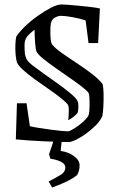

<svg xmlns="http://www.w3.org/2000/svg" viewBox="-20 -628 522 861"><path d="M51 -3 56 -165H99L114 -62Q131 -58 156.5 -54Q182 -50 208 -46.5Q234 -43 255 -41Q276 -39 285 -39Q291 -39 305.5 -47.5Q320 -56 336 -68Q352 -80 364 -93Q376 -106 378 -114Q381 -126 381.5 -148Q382 -170 381 -189Q380 -208 376 -213Q365 -226 340.5 -244.5Q316 -263 286 -283.5Q256 -304 226.5 -325Q197 -346 174.5 -364Q152 -382 144 -396Q140 -404 137.5 -435.5Q135 -467 135 -495Q107 -473 98.5 -459.5Q90 -446 90 -426Q90 -403 91.5 -389.5Q93 -376 98 -365Q107 -349 125 -335.5Q143 -322 173 -300Q203 -279 236.5 -255Q270 -231 296 -209.5Q322 -188 328 -174Q332 -164 331.5 -148.5Q331 -133 329 -125Q326 -117 312 -106Q298 -95 286 -89Q288 -105 288.5 -128.5Q289 -152 284 -159Q273 -173 248.5 -192Q224 -211 193.5 -232Q163 -253 134 -274Q105 -295 83.5 -314.5Q62 -334 56 -348Q52 -361 50 -383.5Q48 -406 49 -429Q50 -452 53 -464Q65 -483 90.5 -508Q116 -533 147.5 -555.5Q179 -578 208 -593Q237 -608 255 -608Q263 -608 284 -606.5Q305 -605 331.5 -602.5Q358 -600 384 -597Q410 -594 428 -590L420 -435H377L364 -536Q339 -545 305.5 -551Q272 -557 254 -557Q242 -557 229 -550.5Q216 -544 213 -536Q207 -526 206 -502Q205 -478 207 -455.5Q209 -433 215 -427Q228 -411 258.5 -389.5Q289 -368 325 -344.5Q361 -321 392.5 -296.5Q424 -272 440 -251Q444 -235 444.5 -206.5Q445 -178 443.5 -150Q442 -122 439 -108Q431 -88 411 -67.5Q391 -47 367 -29.5Q343 -12 321.5 -1.5Q300 9 287 9Q271 9 240.5 8Q210 7 174 5.5Q138 4 104.5 1.5Q71 -1 51 -3ZM214 213 198 186Q233 168 253 155.5Q273 143 273 123Q273 107 252.5 97Q232 87 206 84L200 64L225 -11L258 -8L252 49Q285 53 311 71.5Q337 90 337 114Q337 137 326 157Q316 166 291.5 179.5Q267 193 214 213Z"/></svg>

Font: Grenze Gotisch Light
Style: Regular
Weight: 300
Designer: Renata Polastri
Foundry: Omnibus-Type
Version: Version 1.001